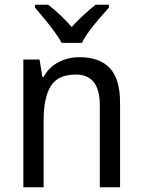

<svg xmlns="http://www.w3.org/2000/svg" viewBox="-20 -786 599 806"><path d="M313 -546Q398 -546 441 -500Q484 -454 484 -355V0H399V-345Q399 -473 298 -473Q223 -473 193 -424.5Q163 -376 163 -278V0H78V-536H146L158 -463H163Q186 -505 226.5 -525.5Q267 -546 313 -546ZM239 -606Q227 -628 207.5 -654.5Q188 -681 166.5 -707Q145 -733 127 -754V-766H182Q205 -749 231 -724.5Q257 -700 281 -673Q307 -701 331 -723Q355 -745 381 -766H437V-754Q420 -735 397.5 -709Q375 -683 355 -656Q335 -629 324 -606Z"/></svg>

Font: Noto Sans SemiCondensed
Style: Regular
Weight: 400
Width: 4
Designer: Monotype Design Team
Foundry: Monotype Imaging Inc.
Version: Version 2.013; ttfautohint (v1.8.4.7-5d5b)